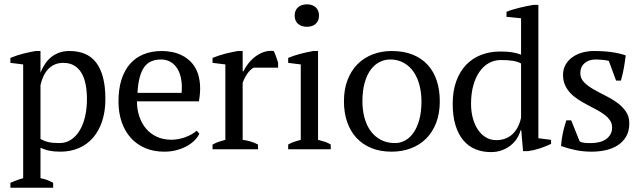

<svg xmlns="http://www.w3.org/2000/svg" viewBox="-20 -695 2984 894"><path d="M227.5 179.2H28.3V156.2Q44.4 149.4 59.1 143.8Q73.7 138.2 87.9 134.8V-395L28.3 -402.3V-425.3Q57.6 -437.5 87.6 -445.1Q117.7 -452.6 146 -457.5H168.5V-357.4H168.9Q177.7 -379.9 190.2 -398.2Q202.6 -416.5 219.2 -429.7Q235.8 -442.9 256.6 -450.2Q277.3 -457.5 303.2 -457.5Q343.3 -457.5 374.3 -444.8Q405.3 -432.1 426.8 -404.8Q448.2 -377.4 459.5 -335Q470.7 -292.5 470.7 -233.4Q470.7 -176.8 455.8 -131.3Q440.9 -85.9 413.6 -54.2Q386.2 -22.5 347.4 -5.6Q308.6 11.2 261.2 11.2Q245.1 11.2 232.7 10Q220.2 8.8 209.5 6.6Q198.7 4.4 189 1Q179.2 -2.4 168.5 -6.8V134.8Q182.6 137.2 196.8 142.1Q210.9 147 227.5 156.2ZM274.9 -402.3Q252.9 -402.3 235.6 -395Q218.3 -387.7 205.1 -374Q191.9 -360.4 182.9 -341.3Q173.8 -322.3 168.5 -298.3V-48.3Q184.1 -38.6 204.1 -33.7Q224.1 -28.8 256.8 -28.8Q286.6 -28.8 310.3 -44.2Q334 -59.6 350.6 -86.9Q367.2 -114.3 376 -151.6Q384.8 -189 384.8 -233.4Q384.8 -270 378.9 -301Q373 -332 359.9 -354.5Q346.7 -377 325.7 -389.6Q304.7 -402.3 274.9 -402.3Z M908.2 -72.3Q900.9 -56.6 886.2 -41.7Q871.6 -26.9 850.6 -15.1Q829.6 -3.4 803 3.9Q776.4 11.2 744.6 11.2Q695.8 11.2 656.5 -5.4Q617.2 -22 589.4 -52.7Q561.5 -83.5 546.6 -126.7Q531.7 -169.9 531.7 -223.1Q531.7 -279.8 545.4 -323.5Q559.1 -367.2 585 -397Q610.8 -426.8 648.4 -442.1Q686 -457.5 733.9 -457.5Q757.8 -457.5 782 -452.6Q806.2 -447.8 827.9 -436.8Q849.6 -425.8 867.7 -408Q885.7 -390.1 897 -364Q908.2 -337.9 911.1 -303Q914.1 -268.1 906.2 -223.1H617.7Q617.7 -185.5 628.7 -152.8Q639.6 -120.1 660.2 -95.9Q680.7 -71.8 710.4 -58.1Q740.2 -44.4 778.8 -44.4Q794.4 -44.4 810.5 -47.4Q826.7 -50.3 842 -55.9Q857.4 -61.5 871.1 -69.1Q884.8 -76.7 896 -86.4ZM730 -418Q705.1 -418 685.5 -409.9Q666 -401.9 652.3 -383.5Q638.7 -365.2 630.6 -335.4Q622.6 -305.7 620.1 -262.7H825.7Q828.6 -297.9 823.5 -326.4Q818.4 -355 805.9 -375.2Q793.5 -395.5 774.2 -406.7Q754.9 -418 730 -418Z M1161.1 -379.9Q1156.2 -377.4 1149.7 -372.1Q1143.1 -366.7 1136.2 -358.2Q1129.4 -349.6 1122.6 -337.6Q1115.7 -325.7 1109.9 -309.6V-43.9Q1127.9 -41.5 1145.5 -36.6Q1163.1 -31.7 1181.2 -22V0H969.7V-22Q986.8 -31.2 1001 -35.6Q1015.1 -40 1029.3 -43.9V-395L969.7 -402.3V-425.3Q999.5 -437.5 1029.5 -445.1Q1059.6 -452.6 1087.4 -457.5H1109.9V-362.8H1113.3Q1121.6 -380.4 1135.5 -398.4Q1149.4 -416.5 1167.7 -430.7Q1186 -444.8 1208 -452.6Q1230 -460.4 1254.4 -457.5Q1260.3 -446.3 1265.1 -432.6Q1270 -418.9 1274.9 -403.3V-379.9Z M1520 0H1321.8V-22Q1335.4 -29.8 1349.6 -34.7Q1363.8 -39.6 1380.4 -43.9V-395L1321.8 -402.3V-425.3Q1348.1 -436.5 1378.2 -444.3Q1408.2 -452.1 1438.5 -457.5H1460.9V-43.9Q1478.5 -39.6 1493.2 -34.7Q1507.8 -29.8 1520 -22ZM1352.1 -622.6Q1352.1 -647 1367.7 -660.9Q1383.3 -674.8 1409.2 -674.8Q1434.6 -674.8 1450 -660.9Q1465.3 -647 1465.3 -622.6Q1465.3 -597.7 1450 -584Q1434.6 -570.3 1409.2 -570.3Q1383.3 -570.3 1367.7 -584Q1352.1 -597.7 1352.1 -622.6Z M1581.5 -223.1Q1581.5 -279.3 1598.4 -323Q1615.2 -366.7 1645 -396.5Q1674.8 -426.3 1715.6 -441.9Q1756.3 -457.5 1803.7 -457.5Q1859.4 -457.5 1901.4 -440.7Q1943.4 -423.8 1971.4 -393.1Q1999.5 -362.3 2013.7 -319.1Q2027.8 -275.9 2027.8 -223.1Q2027.8 -167 2011 -123.3Q1994.1 -79.6 1964.4 -49.8Q1934.6 -20 1893.3 -4.4Q1852.1 11.2 1803.7 11.2Q1750.5 11.2 1709.2 -5.6Q1668 -22.5 1639.6 -53.2Q1611.3 -84 1596.4 -127.2Q1581.5 -170.4 1581.5 -223.1ZM1667.5 -223.1Q1667.5 -182.6 1677 -147.2Q1686.5 -111.8 1705.6 -85.4Q1724.6 -59.1 1753.2 -43.9Q1781.7 -28.8 1819.8 -28.8Q1843.3 -28.8 1865.5 -40.5Q1887.7 -52.2 1904.8 -76.2Q1921.9 -100.1 1932.1 -136.7Q1942.4 -173.3 1942.4 -223.1Q1942.4 -264.2 1932.9 -299.8Q1923.3 -335.4 1905 -361.6Q1886.7 -387.7 1859.4 -402.8Q1832 -418 1796.9 -418Q1771 -418 1747.6 -406.2Q1724.1 -394.5 1706.3 -370.6Q1688.5 -346.7 1678 -309.8Q1667.5 -272.9 1667.5 -223.1Z M2403.8 -88.4Q2398.9 -68.8 2387.2 -50.5Q2375.5 -32.2 2357.9 -18.1Q2340.3 -3.9 2317.1 4.6Q2293.9 13.2 2266.1 13.2Q2226.6 13.2 2193.8 -0.2Q2161.1 -13.7 2137.7 -41.3Q2114.3 -68.8 2101.1 -111.1Q2087.9 -153.3 2087.9 -211.4Q2087.9 -272 2104.7 -317.6Q2121.6 -363.3 2151.1 -393.8Q2180.7 -424.3 2220.9 -439.7Q2261.2 -455.1 2308.6 -455.1Q2325.2 -455.1 2338.4 -454.3Q2351.6 -453.6 2362.8 -451.9Q2374 -450.2 2384.5 -447.3Q2395 -444.3 2406.2 -440.4V-609.9L2338.4 -616.7V-640.1Q2351.1 -645.5 2366.7 -650.1Q2382.3 -654.8 2398.9 -658.9Q2415.5 -663.1 2432.1 -666.5Q2448.7 -669.9 2464.4 -672.4H2486.8V-51.3L2545.9 -43.9V-24.9Q2520 -12.7 2492.4 -3.7Q2464.8 5.4 2438 8.8H2415.5L2407.2 -88.4ZM2290.5 -42.5Q2314.5 -42.5 2333.7 -50Q2353 -57.6 2367.4 -71.5Q2381.8 -85.4 2391.6 -104.7Q2401.4 -124 2406.2 -147.5V-399.4Q2390.6 -408.2 2367.9 -411.9Q2345.2 -415.5 2312.5 -415.5Q2282.2 -415.5 2256.8 -401.6Q2231.4 -387.7 2212.9 -361.3Q2194.3 -335 2183.8 -297.1Q2173.3 -259.3 2173.3 -211.4Q2173.3 -174.8 2181.9 -144Q2190.4 -113.3 2205.8 -90.6Q2221.2 -67.9 2242.7 -55.2Q2264.2 -42.5 2290.5 -42.5Z M2830.1 -101.6Q2830.1 -120.1 2820.3 -134.5Q2810.5 -148.9 2794.4 -161.1Q2778.3 -173.3 2757.8 -184.1Q2737.3 -194.8 2715.8 -206.3Q2694.3 -217.8 2673.8 -230.7Q2653.3 -243.7 2637.2 -260.3Q2621.1 -276.9 2611.3 -297.9Q2601.6 -318.8 2601.6 -346.2Q2601.6 -373 2613.5 -393.8Q2625.5 -414.6 2645.3 -428.7Q2665 -442.9 2690.9 -450.2Q2716.8 -457.5 2745.1 -457.5Q2793 -457.5 2829.3 -452.1Q2865.7 -446.8 2893.6 -437Q2890.1 -408.7 2885 -379.4Q2879.9 -350.1 2871.1 -319.8H2848.6L2814.9 -411.1Q2809.6 -413.1 2802 -414.3Q2794.4 -415.5 2785.9 -416.3Q2777.3 -417 2769 -417.5Q2760.7 -418 2753.4 -418Q2721.2 -418 2701.7 -400.6Q2682.1 -383.3 2682.1 -354Q2682.1 -330.1 2699 -312.7Q2715.8 -295.4 2741.2 -280.5Q2766.6 -265.6 2796.1 -251.2Q2825.7 -236.8 2851.1 -218.8Q2876.5 -200.7 2893.3 -177.2Q2910.2 -153.8 2910.2 -120.6Q2910.2 -84.5 2895.5 -59.3Q2880.9 -34.2 2856.4 -18.6Q2832 -2.9 2800.5 4.2Q2769 11.2 2735.4 11.2Q2697.3 11.2 2662.6 4.4Q2627.9 -2.4 2592.3 -15.1Q2594.7 -47.4 2601.1 -77.1Q2607.4 -106.9 2617.2 -134.8H2639.6L2678.7 -37.6Q2683.1 -33.7 2690.2 -32Q2697.3 -30.3 2704.8 -29.5Q2712.4 -28.8 2719.7 -28.8Q2727.1 -28.8 2732.4 -28.8Q2752 -28.8 2769.5 -33Q2787.1 -37.1 2800.5 -46.1Q2814 -55.2 2822 -68.8Q2830.1 -82.5 2830.1 -101.6Z"/></svg>

Font: PT Astra Serif
Style: Regular
Weight: 400
Designer: A.Korolkova, I. Chaeva
Foundry: ParaType Ltd
Version: Version 1.002